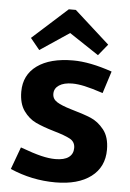

<svg xmlns="http://www.w3.org/2000/svg" viewBox="-54 -799 577 849"><g transform="rotate(5 234.5 -374.0)"><path d="M102.1 -566.9 61 -617.2 216.8 -757.8H248L403.8 -617.2L362.8 -566.9L231.9 -653.8ZM429.2 -500 397.9 -401.9Q346.2 -418.9 315.7 -425.5Q285.2 -432.1 261.2 -432.1Q224.1 -432.1 202.6 -418Q181.2 -403.8 181.2 -379.9Q181.2 -356.9 201.7 -344Q222.2 -331.1 263.2 -318.8Q320.3 -302.7 353.8 -288.8Q387.2 -274.9 413.1 -242.4Q439 -210 439 -153.8Q439 -76.7 381.6 -33.4Q324.2 9.8 224.1 9.8Q119.1 9.8 22.9 -32.2L59.1 -130.9Q116.2 -109.9 151.6 -101.3Q187 -92.8 214.8 -92.8Q253.9 -92.8 273.9 -107.4Q293.9 -122.1 293.9 -148.9Q293.9 -175.8 271 -188.5Q248 -201.2 196.8 -215.8Q148.9 -230 116.9 -244.9Q85 -259.8 62 -292Q39.1 -324.2 39.1 -377Q39.1 -451.2 96.4 -492.7Q153.8 -534.2 255.9 -534.2Q330.1 -534.2 429.2 -500Z"/></g></svg>

Font: Sarala
Style: Bold
Weight: 700
Designer: Andres Torresi
Foundry: Huerta Tipografica
Version: Version 1.004;PS 001.003;hotconv 1.0.70;makeotf.lib2.5.58329